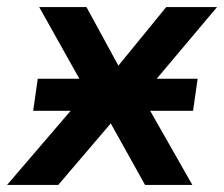

<svg xmlns="http://www.w3.org/2000/svg" viewBox="-49 -524 635 544"><path d="M-29 0 218 -288 219 -224 62 -504H196L294 -324H275L422 -504H566L331 -225V-290L496 0H362L255 -192L279 -191L116 0ZM45 -210 58 -301H511L498 -210Z"/></svg>

Font: Nunitoga
Style: Bold Italic
Weight: 700
Italic angle: -9°
Designer: Vernon Adams
Foundry: Vernon Adams
Version: Version 1.0